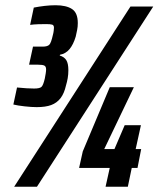

<svg xmlns="http://www.w3.org/2000/svg" viewBox="-20 -713 605 733"><path d="M120 -304Q101 -304 74 -307Q47 -310 31 -314L45 -379Q64 -377 81 -376Q98 -375 110 -375Q131 -375 138 -381Q145 -387 151 -413Q153 -423 154.5 -432.5Q156 -442 156 -448Q156 -459 149.5 -462.5Q143 -466 126 -466H91L106 -535H143Q160 -535 167.5 -541.5Q175 -548 182 -580Q184 -587 185 -595Q186 -603 186 -607Q186 -617 179 -619Q172 -621 156 -621Q143 -621 126 -620.5Q109 -620 95 -618L109 -684Q129 -688 150.5 -690.5Q172 -693 192 -693Q233 -693 255 -678.5Q277 -664 277 -625Q277 -611 274.5 -598.5Q272 -586 269 -573Q260 -543 245.5 -525.5Q231 -508 209 -504L208 -501Q225 -496 233 -483.5Q241 -471 241 -445Q241 -429 238.5 -414.5Q236 -400 232 -387Q225 -356 211 -338Q197 -320 175.5 -312Q154 -304 120 -304ZM34 0 478 -688H565L121 0ZM383 0 399 -72H282L296 -135L399 -380H491L378 -144H417L456 -235H518L498 -144H519L505 -72H483L468 0Z"/></svg>

Font: Saira Condensed ExtraBold
Style: Italic
Weight: 800
Width: 3
Italic angle: -12°
Designer: Hector Gatti with collaboration of the Omnibus-Type team
Foundry: Omnibus-Type
Version: Version 1.101